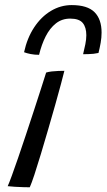

<svg xmlns="http://www.w3.org/2000/svg" viewBox="-20 -754 430 774"><path d="M100 1Q90.5 1 73.8 0.5Q57 0 40 -1Q23 -2 11 -3.5Q16 -14 27.2 -44.5Q38.5 -75 53.2 -118Q68 -161 84.2 -209.8Q100.5 -258.5 116.2 -306.8Q132 -355 145 -395.5Q158 -436 166 -461.5Q175.5 -464.5 188.5 -466Q201.5 -467.5 215.2 -468Q229 -468.5 239.5 -468.5Q235.5 -452 225.8 -415.5Q216 -379 202.5 -331Q189 -283 174 -231.8Q159 -180.5 144.8 -133Q130.5 -85.5 118.8 -50Q107 -14.5 100 1ZM77 -543.5Q89.5 -601 117.8 -643.8Q146 -686.5 185.2 -710Q224.5 -733.5 269 -733.5Q332.5 -733.5 361 -705Q389.5 -676.5 389.5 -622.5Q389.5 -603 385.8 -581.5Q382 -560 377 -540.5Q368 -538.5 357.2 -537.2Q346.5 -536 335.5 -535.8Q324.5 -535.5 315 -535.5Q320 -555.5 324 -575.5Q328 -595.5 328 -612Q328 -644 313.5 -661.5Q299 -679 263 -679Q230 -679 205.5 -659.8Q181 -640.5 164.2 -607.5Q147.5 -574.5 137.5 -533Q119.5 -533 103.2 -536.2Q87 -539.5 77 -543.5Z"/></svg>

Font: Grandstander Thin Light
Style: Italic
Weight: 300
Italic angle: -15°
Version: Version 1.200